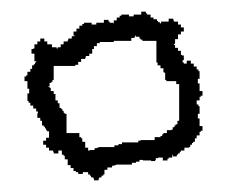

<svg xmlns="http://www.w3.org/2000/svg" viewBox="-20 -385 389 329"><path d="M22 -246H27V-233H30V-225H27V-212H29V-209H32V-204H37V-199H42V-194H45V-191H44V-183H49V-178H52V-170H55V-168H57V-165H59V-162H60V-161H61V-160H64V-149H59V-144H54V-137H59V-132H64V-127H71V-125H72V-122H80V-127H86V-120H89V-118H91V-112H96V-102H101V-97H106V-92H110V-90H114V-87H122V-90H131V-86H134V-84H136V-81H140V-79H141V-76H149V-79H150V-81H154V-84H157V-86H159V-94H164V-98H172V-101H176V-102H179V-103H206V-106H213V-108H219V-111H225V-110H239V-109H246V-111H247V-114H251V-115H259V-110H267V-113H269V-115H275V-120H276V-117H283V-120H285V-122H288V-125H290V-127H296V-132H304V-133H306V-137H309V-140H311V-142H314V-148H317V-153H322V-159H324V-161H327V-169H322V-182H319V-190H322V-203H320V-206H317V-213H322V-219H324V-221H327V-229H322V-242H319V-250H322V-263H320V-266H317V-271H312V-276H307V-281H300V-276H295V-278H293V-282H295V-290H292V-291H290V-298H285V-303H280V-308H278V-310H280V-318H285V-326H290V-331H295V-338H290V-343H285V-348H278V-350H277V-353H269V-348H256V-345H254V-347H251V-349H249V-352H243V-355H238V-360H232V-362H230V-365H222V-360H209V-357H201V-360H188V-358H185V-355H180V-350H175V-345H174V-346H168V-348H166V-351H158V-346H145V-343H137V-346H124V-344H121V-341H116V-336H111V-331H106V-324H108V-323H103V-319H97V-316H96V-314H89V-309H84V-304H79V-302H77V-304H69V-309H61V-314H56V-319H49V-314H44V-309H39V-302H37V-301H34V-293H39V-280H42V-278H40V-275H38V-273H35V-267H32V-262H27V-256H25V-254H22ZM287 -241V-178H284V-172H281V-170H279V-167H276V-163H274V-162H266V-157H260V-155H258V-152H255V-150H245V-145H221V-144H217V-141H189V-138H183V-136H176V-133H149V-132H146V-131H142V-128H134V-127H131V-132H126V-142H121V-148H119V-150H116V-157H94V-190H91V-191H90V-192H89V-195H87V-198H85V-200H82V-208H79V-213H75V-224H72V-229H67V-234L62 -237H65V-243H68V-245H70V-248H72V-272H109V-274H114V-279H119V-284H126V-286H127V-289H133V-293H138V-301H141V-306H146V-311H151V-313H175V-315H205V-320H210L213 -325V-322H219V-319H221V-317H224V-315H248V-278H250V-273H255V-268H260V-261H262V-260H263V-248H265V-246H282V-241Z"/></svg>

Font: Camosport
Style: Oln
Weight: 400
Version: Version 001.000